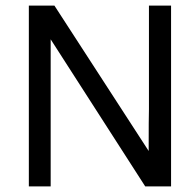

<svg xmlns="http://www.w3.org/2000/svg" viewBox="-20 -665 675 685"><path d="M590.3 0H498.1L160.8 -524.7V0H82.9V-645.1H174.1L510.4 -126.3Q510.4 -248.1 511.4 -275.7V-645.1H590.3Z"/></svg>

Font: XL-Viking
Style: Regular
Weight: 400
Foundry: Ascender Corporation
Version: Version 1.10 March 23, 2015